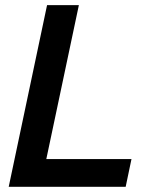

<svg xmlns="http://www.w3.org/2000/svg" viewBox="-20 -723 582 743"><path d="M13.7 0 162.1 -703.1H285.2L159.2 -107.4H488.8L466.3 0Z"/></svg>

Font: Schibsted Grotesk SemiBold
Style: Italic
Weight: 600
Italic angle: -12°
Designer: Bakken & Baeck AS, Henrik Kongsvoll
Foundry: Schibsted ASA
Version: Version 1.100;gftools[0.9.25]